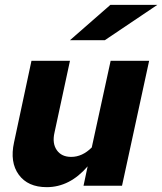

<svg xmlns="http://www.w3.org/2000/svg" viewBox="-20 -767 670 793"><path d="M173 6Q95 6 57.5 -45.5Q20 -97 38 -179L110 -516H269L205 -219Q195 -175 214.5 -147Q234 -119 274 -119Q320 -119 359 -158L437 -516H596L484 0H325L342 -80Q268 6 173 6ZM269 -601 436 -747H630L413 -601Z"/></svg>

Font: Red Hat Mono
Style: Bold Italic
Weight: 700
Italic angle: -12°
Monospace: yes
Designer: Pentagram, MCKL
Foundry: Pentagram, MCKL
Version: Version 1.023; ttfautohint (v1.8.3)